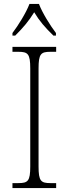

<svg xmlns="http://www.w3.org/2000/svg" viewBox="-20 -951 348 971"><path d="M43 -784V-771H57C99 -813 125 -844 153 -889C180 -844 207 -813 250 -771H263V-784C234 -822 194 -886 177 -931H129C112 -886 72 -822 43 -784ZM43 0H264V-25H235C187 -25 175 -35 175 -109V-605C175 -679 187 -689 235 -689H264V-714H43V-689H73C121 -689 133 -679 133 -605V-109C133 -35 121 -25 73 -25H43Z"/></svg>

Font: Noto Serif Hebrew SemiCondensed ExtraLight
Style: Regular
Weight: 200
Width: 4
Designer: Monotype Design Team
Foundry: Monotype Imaging Inc.
Version: Version 2.004